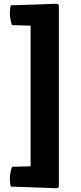

<svg xmlns="http://www.w3.org/2000/svg" viewBox="-20 -798 434 1032"><path d="M296.5 -770.5 144.5 -717.5V167.5L296.5 206ZM288 214 296.5 206 284 92 44.5 98.5Q41 107.5 37 125.2Q33 143 33 162Q33 170.5 34.2 184Q35.5 197.5 38.5 205ZM38.5 -769.5Q35.5 -762 34.2 -748.5Q33 -735 33 -726Q33 -707.5 37 -689.5Q41 -671.5 44.5 -663L284 -656L296.5 -770.5L288 -778Z"/></svg>

Font: Signika
Style: Bold
Weight: 700
Designer: Anna Giedry
Foundry: Anna Giedry
Version: Version 2.001